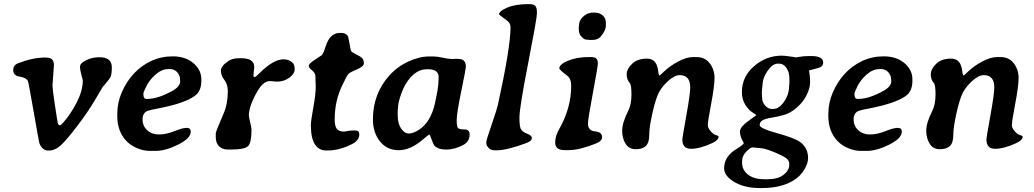

<svg xmlns="http://www.w3.org/2000/svg" viewBox="-20 -737 5113 949"><path d="M471.2 -454.1Q532.7 -454.1 532.7 -404.8Q532.7 -372.1 527.3 -359.4Q522 -346.7 506.8 -329.8Q491.7 -313 487.8 -307.6Q483.9 -302.2 450.2 -244.1Q416.5 -186 362.8 -115.5Q309.1 -44.9 280.5 -18.8Q252 7.3 219.7 7.3Q187.5 7.3 174.3 -30.3Q172.4 -36.6 146.7 -183.1Q121.1 -329.6 118.2 -335.9Q109.9 -353.5 77.6 -358.2Q45.4 -362.8 45.4 -390.6Q45.4 -415 69.3 -424.3Q142.1 -452.6 203.1 -452.6Q228 -452.6 237.3 -443.4Q246.6 -434.1 246.6 -415L239.3 -314.5Q239.3 -299.3 251.7 -215.1Q264.2 -130.9 267.1 -124.3Q270 -117.7 275.1 -117.7Q280.3 -117.7 290.5 -128.9Q328.6 -170.9 358.9 -230.2Q389.2 -289.6 389.2 -337.9Q389.2 -341.3 382.3 -366.5Q375.5 -391.6 375.5 -408Q375.5 -424.3 405.3 -439.2Q435.1 -454.1 471.2 -454.1Z M870.6 -335.4V-340.8L870.1 -343.3Q870.1 -363.8 856 -379.9Q841.8 -396 817.9 -396L814.9 -395.5H812.5Q779.8 -395.5 749.8 -369.4Q719.7 -343.3 704.1 -312Q688.5 -280.8 688.5 -273.4L689 -271V-269Q689 -248 704.1 -248H707Q760.3 -248 831.5 -287.6Q870.6 -309.1 870.6 -335.4ZM975.1 -345.7V-336.4Q975.1 -285.2 940.9 -261.7Q890.6 -226.6 772 -203.1Q720.2 -193.4 709.5 -189Q684.6 -178.7 684.6 -146.7Q684.6 -114.7 707.5 -93.5Q730.5 -72.3 765.6 -72.3Q800.8 -72.3 841.6 -88.6Q882.3 -105 902.6 -105Q922.9 -105 922.9 -86.9Q922.9 -53.2 860.6 -22.2Q798.3 8.8 750 8.8H720.2Q689.5 8.8 656.7 -5.1Q624 -19 603.5 -41.5Q559.6 -88.9 559.6 -163.6V-173.3Q559.6 -229 581.5 -279.8Q628.9 -388.7 726.1 -435.1Q775.9 -458.5 833.3 -458.5Q890.6 -458.5 927.7 -431.2Q975.1 -396.5 975.1 -345.7Z M1046.4 -60.5V-77.6Q1046.4 -86.9 1085 -175.3Q1106 -223.1 1106 -287.1Q1106 -320.3 1088.9 -342Q1071.8 -363.8 1071.8 -387.7Q1071.8 -411.6 1111.3 -437Q1130.4 -449.2 1163.6 -449.2H1172.4Q1236.8 -449.2 1236.8 -405.3L1235.8 -395.5L1234.4 -385.3Q1232.9 -372.6 1232.9 -364.3Q1232.9 -356 1238.3 -356Q1243.7 -356.4 1262.2 -375Q1331.1 -443.8 1381.3 -443.8H1381.8Q1411.1 -443.8 1428.2 -424.8Q1436.5 -415.5 1436.5 -394.3Q1436.5 -373 1410.4 -353.3Q1384.3 -333.5 1348.1 -333.5L1314.5 -336.4Q1281.7 -336.4 1252.9 -287.1Q1210 -212.9 1210 -166Q1210 -158.7 1216.6 -132.3Q1223.1 -106 1223.1 -95.2Q1223.1 -31.2 1205.8 -14.6Q1188.5 2 1123.5 2H1104.5Q1079.6 2 1063 -13.7Q1046.4 -29.3 1046.4 -60.5Z M1634.3 -147Q1634.3 -112.3 1645.5 -99.4Q1656.7 -86.4 1680.7 -86.4L1687.5 -87.4L1701.7 -90.3Q1715.8 -92.3 1735.8 -92.3Q1755.9 -92.3 1755.9 -73.7Q1755.9 -42.5 1719.2 -24.4Q1656.7 6.8 1600.6 6.8H1591.3Q1556.2 6.8 1536.4 -23.7Q1516.6 -54.2 1516.6 -117.7Q1516.6 -141.1 1528.6 -205.3Q1540.5 -269.5 1540.5 -308.6L1540 -325.2L1539.6 -333.5L1539.1 -358.4Q1539.1 -376 1522.5 -389.2Q1505.9 -402.3 1505.9 -412.1Q1505.9 -421.9 1538.6 -443.1Q1571.3 -464.4 1571.8 -465.3Q1580.1 -476.6 1589.4 -506.8Q1610.4 -574.2 1659.2 -574.2H1667Q1688 -574.2 1698.2 -560.5Q1702.1 -555.2 1707.5 -521.5Q1712.9 -487.8 1716.6 -482.9Q1720.2 -478 1756.8 -459.5Q1778.8 -448.2 1778.8 -424.3Q1778.8 -408.7 1743.9 -394Q1709 -379.4 1701.7 -371.1Q1694.3 -362.8 1671.4 -314.9Q1634.3 -238.3 1634.3 -147Z M2147.9 -359.4Q2147.9 -374 2135.7 -384.3Q2123.5 -394.5 2099.1 -394.5H2087.4Q2040 -394.5 2000 -343.3Q1977.5 -314.5 1962.2 -271Q1946.8 -227.5 1946.8 -200.2L1945.8 -191.9V-166.5Q1945.8 -126 1962.6 -101.6Q1979.5 -77.1 2001 -77.1Q2022 -77.1 2050.3 -95.2Q2109.4 -133.3 2129.9 -227.1Q2147 -304.2 2147 -331.5L2147.9 -352.1ZM2282.7 -406.2Q2282.7 -397.5 2260 -286.9Q2237.3 -176.3 2237.3 -144.3Q2237.3 -112.3 2243.4 -104.7Q2249.5 -97.2 2275.4 -97.2Q2301.3 -97.2 2301.3 -72.3Q2301.3 -37.1 2269 -20Q2226.6 2.4 2186 2.4Q2145.5 2.4 2126.5 -17.6Q2122.1 -22.5 2113.5 -47.1Q2105 -71.8 2101.8 -71.8Q2098.6 -71.8 2070.8 -47.9Q2008.8 5.4 1950.7 5.4Q1892.6 5.4 1857.9 -38.3Q1823.2 -82 1823.2 -146.5Q1823.2 -272.9 1903.8 -363.3Q1943.8 -407.7 1998.5 -432.9Q2053.2 -458 2102.1 -458H2121.1Q2140.1 -458 2168.7 -451.7Q2197.3 -445.3 2216.8 -445.3L2232.9 -446.3L2246.6 -445.8Q2282.7 -445.8 2282.7 -406.2Z M2633.8 -668.9Q2633.8 -646.5 2590.6 -425Q2547.4 -203.6 2547.4 -156.5Q2547.4 -109.4 2555.7 -96.9Q2564 -84.5 2586.4 -75.7Q2608.9 -66.9 2608.9 -55.2Q2608.9 -40 2581.1 -29.8Q2484.9 5.9 2435.5 5.9H2425.8Q2405.8 5.9 2394.8 -6.1Q2383.8 -18.1 2383.8 -29.3V-36.6Q2383.8 -44.4 2409.9 -120.6Q2436 -196.8 2440.9 -218.8Q2503.4 -503.4 2503.4 -602.1Q2503.4 -623 2484.4 -636.7Q2446.8 -663.6 2446.8 -666.5Q2446.8 -682.1 2487.5 -699.5Q2528.3 -716.8 2593.8 -716.8Q2619.1 -716.8 2626.5 -707Q2633.8 -697.3 2633.8 -678.2Z M2974.6 -624.5V-611.3Q2974.6 -585.9 2948.7 -555.7Q2935.1 -539.6 2907.7 -539.6H2894Q2886.7 -541 2877.7 -541Q2868.7 -541 2854.7 -554.9Q2840.8 -568.8 2840.8 -589.8V-602.5Q2842.3 -609.9 2842.3 -613.8Q2842.3 -641.1 2872.1 -662.6Q2889.2 -674.8 2912.6 -674.8H2919.4Q2942.4 -674.8 2958.5 -661.4Q2974.6 -647.9 2974.6 -624.5ZM2792.5 4.9H2770.5Q2724.1 4.9 2724.1 -32.2Q2724.1 -64.9 2743.7 -98.6Q2803.2 -203.1 2803.2 -312Q2803.2 -348.1 2784.2 -362.3Q2744.6 -392.1 2744.6 -399.4Q2744.6 -419.4 2788.3 -437.3Q2832 -455.1 2891.6 -455.1H2898.9Q2920.9 -455.1 2928 -447Q2935.1 -439 2935.1 -423.8Q2935.1 -408.7 2910.6 -278.6Q2886.2 -148.4 2886.2 -126Q2886.2 -90.8 2921.1 -87.6Q2956.1 -84.5 2956.1 -58.6Q2956.1 -39.6 2923.8 -26.9Q2843.3 4.9 2792.5 4.9Z M3352.5 -48.3Q3352.5 -56.2 3372.1 -164.6Q3391.6 -272.5 3391.6 -304.7Q3391.6 -365.2 3340.3 -365.7Q3314.9 -365.7 3284.2 -338.4Q3253.4 -311 3237.3 -281Q3221.2 -251 3205.1 -179.7Q3189 -108.4 3189 -70.1Q3189 -31.7 3172.4 -15.6Q3155.8 0.5 3122.3 0.5Q3088.9 0.5 3072 -26.6Q3055.2 -53.7 3055.2 -91.6Q3055.2 -129.4 3085.4 -189.9Q3101.1 -221.2 3101.1 -269.5Q3101.1 -317.9 3092.8 -326.7Q3077.6 -342.8 3077.6 -369.4Q3077.6 -396 3104.2 -421.6Q3130.9 -447.3 3177.7 -447.3Q3226.6 -447.3 3232.9 -386.7Q3235.4 -364.3 3240.7 -363.8Q3241.2 -363.8 3267.1 -387.9Q3293 -412.1 3333.3 -433.6Q3373.5 -455.1 3407.2 -455.1H3420.9Q3464.8 -455.1 3488.3 -423.8Q3511.7 -392.6 3511.7 -352.1Q3511.7 -311.5 3495.1 -224.4Q3478.5 -137.2 3478.5 -118.2Q3478.5 -99.1 3504.4 -76.7Q3511.2 -70.8 3521.5 -68.4Q3531.7 -65.9 3531.7 -62Q3531.7 -43.9 3499.5 -29.3Q3439 -1.5 3395.8 -1.5Q3352.5 -1.5 3352.5 -48.3Z M3881.8 -349.1Q3881.8 -380.4 3866.9 -401.4Q3852.1 -422.4 3832.5 -422.4H3823.7Q3798.8 -422.4 3773.9 -386.7Q3749 -351.1 3749 -316.9Q3747.1 -305.2 3747.1 -301.8L3745.6 -280.3V-270.5L3746.1 -267.6V-261.2Q3747.1 -255.4 3747.1 -252.4Q3747.1 -231.9 3762 -215.3Q3776.9 -198.7 3792 -198.7H3803.2Q3830.6 -198.7 3855.5 -234.4Q3880.4 -270 3880.4 -312.5L3881.3 -318.4L3881.8 -331.1ZM3647.9 61V67.4Q3647.9 103 3677.2 126Q3706.5 148.9 3757.3 148.9H3774.9Q3824.7 148.9 3852.8 127Q3880.9 105 3880.9 79.1V71.3Q3880.9 50.3 3849.6 34.7Q3769.5 -5.4 3729.5 -5.4Q3717.8 -7.3 3711.9 -7.3L3700.2 -8.3H3697.8Q3689.5 -8.3 3668.7 12.5Q3647.9 33.2 3647.9 61ZM3656.2 -30.3Q3637.2 -62 3637.2 -86.7Q3637.2 -111.3 3692.4 -148.9Q3718.3 -166.5 3718.3 -168.5L3692.4 -186Q3647 -224.1 3647 -282.2Q3647 -357.9 3707 -409.9Q3767.1 -461.9 3843.3 -461.9Q3856 -461.9 3880.9 -458.5L3904.3 -455.1L3913.6 -453.1L3948.7 -458.5Q3961.4 -460 3990.7 -460Q4048.3 -460 4048.8 -427.7Q4048.8 -407.2 4023.9 -400.9Q3978.5 -389.2 3978.5 -388.7L3980.5 -377L3982.4 -363.8Q3983.9 -350.6 3983.9 -326.7Q3983.9 -302.7 3967.8 -268.8Q3951.7 -234.9 3919.9 -206.5Q3888.2 -178.2 3855 -168.9Q3821.8 -159.7 3793.2 -155.3Q3764.6 -150.9 3749.8 -142.8Q3734.9 -134.8 3734.9 -118.7Q3734.9 -102.5 3821.3 -78.6Q3907.7 -54.7 3934.6 -35.2Q3974.1 -5.9 3974.1 44.9Q3974.1 69.8 3955.6 101.1Q3937 132.3 3906.2 152.3Q3843.8 192.4 3747.6 192.4H3733.4Q3661.6 192.4 3610.4 163.1Q3559.1 132.8 3559.1 94.7Q3559.1 35.6 3621.6 -1.5Q3656.2 -22.5 3656.2 -30.3Z M4385.3 -335.4V-340.8L4384.8 -343.3Q4384.8 -363.8 4370.6 -379.9Q4356.4 -396 4332.5 -396L4329.6 -395.5H4327.1Q4294.4 -395.5 4264.4 -369.4Q4234.4 -343.3 4218.8 -312Q4203.1 -280.8 4203.1 -273.4L4203.6 -271V-269Q4203.6 -248 4218.8 -248H4221.7Q4274.9 -248 4346.2 -287.6Q4385.3 -309.1 4385.3 -335.4ZM4489.7 -345.7V-336.4Q4489.7 -285.2 4455.6 -261.7Q4405.3 -226.6 4286.6 -203.1Q4234.9 -193.4 4224.1 -189Q4199.2 -178.7 4199.2 -146.7Q4199.2 -114.7 4222.2 -93.5Q4245.1 -72.3 4280.3 -72.3Q4315.4 -72.3 4356.2 -88.6Q4397 -105 4417.2 -105Q4437.5 -105 4437.5 -86.9Q4437.5 -53.2 4375.2 -22.2Q4313 8.8 4264.6 8.8H4234.9Q4204.1 8.8 4171.4 -5.1Q4138.7 -19 4118.2 -41.5Q4074.2 -88.9 4074.2 -163.6V-173.3Q4074.2 -229 4096.2 -279.8Q4143.6 -388.7 4240.7 -435.1Q4290.5 -458.5 4347.9 -458.5Q4405.3 -458.5 4442.4 -431.2Q4489.7 -396.5 4489.7 -345.7Z M4855.5 -48.3Q4855.5 -56.2 4875 -164.6Q4894.5 -272.5 4894.5 -304.7Q4894.5 -365.2 4843.3 -365.7Q4817.9 -365.7 4787.1 -338.4Q4756.3 -311 4740.2 -281Q4724.1 -251 4708 -179.7Q4691.9 -108.4 4691.9 -70.1Q4691.9 -31.7 4675.3 -15.6Q4658.7 0.5 4625.2 0.5Q4591.8 0.5 4575 -26.6Q4558.1 -53.7 4558.1 -91.6Q4558.1 -129.4 4588.4 -189.9Q4604 -221.2 4604 -269.5Q4604 -317.9 4595.7 -326.7Q4580.6 -342.8 4580.6 -369.4Q4580.6 -396 4607.2 -421.6Q4633.8 -447.3 4680.7 -447.3Q4729.5 -447.3 4735.8 -386.7Q4738.3 -364.3 4743.7 -363.8Q4744.1 -363.8 4770 -387.9Q4795.9 -412.1 4836.2 -433.6Q4876.5 -455.1 4910.2 -455.1H4923.8Q4967.8 -455.1 4991.2 -423.8Q5014.6 -392.6 5014.6 -352.1Q5014.6 -311.5 4998 -224.4Q4981.4 -137.2 4981.4 -118.2Q4981.4 -99.1 5007.3 -76.7Q5014.2 -70.8 5024.4 -68.4Q5034.7 -65.9 5034.7 -62Q5034.7 -43.9 5002.4 -29.3Q4941.9 -1.5 4898.7 -1.5Q4855.5 -1.5 4855.5 -48.3Z"/></svg>

Font: Averia Serif Libre
Style: Bold Italic
Weight: 700
Italic angle: -6.90001°
Version: Version 1.002